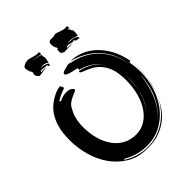

<svg xmlns="http://www.w3.org/2000/svg" viewBox="-264 -1040 1269 1269"><g transform="rotate(-45 370.0 -406.0)"><path d="M283 62Q327 76 373 76Q425 76 470 60Q515 44 552 16Q589 -12 617 -49Q637 -75 652 -105Q639 -77 622 -50Q598 -12 562.5 17Q527 46 481 63.5Q435 81 377 81H364Q281 81 220 44Q159 7 119 -50.5Q79 -108 59.5 -179Q40 -250 40 -319Q40 -348 43 -380.5Q46 -413 56 -446Q66 -479 84.5 -510.5Q103 -542 135 -568Q161 -589 191.5 -603.5Q222 -618 252 -620Q249 -618 249 -616Q249 -612 253.5 -607.5Q258 -603 258 -598V-596Q258 -592 253.5 -590Q249 -588 239 -584.5Q229 -581 213 -574Q197 -567 175 -553Q181 -547 181 -544Q200 -554 216 -558Q232 -562 246 -562Q275 -562 288 -552Q301 -542 301 -537Q301 -529 288.5 -524Q276 -519 259.5 -511.5Q243 -504 225 -491.5Q207 -479 197 -455Q181 -431 172.5 -395Q164 -359 164 -322Q164 -259 179 -207Q194 -155 221.5 -117Q249 -79 288.5 -58Q328 -37 378 -37Q426 -37 464.5 -61Q503 -85 530 -126.5Q557 -168 571 -222.5Q585 -277 585 -339Q585 -369 581.5 -398.5Q578 -428 567.5 -455Q557 -482 538.5 -506Q520 -530 490 -550Q452 -570 428 -578.5Q404 -587 404 -595Q404 -598 408 -602Q458 -591 498 -566Q535 -543 560 -506Q533 -547 499 -569Q462 -594 411 -608Q416 -613 416 -617Q416 -621 401.5 -624Q387 -627 370 -631Q353 -635 338.5 -641Q324 -647 324 -656Q324 -667 342 -672Q360 -677 386 -684Q393 -684 399.5 -682Q406 -680 411 -678Q460 -669 504.5 -646Q549 -623 584.5 -587Q620 -551 644 -501.5Q668 -452 675 -390Q670 -449 648.5 -497.5Q627 -546 592.5 -584Q558 -622 512 -648Q466 -674 414 -688Q460 -688 505.5 -669.5Q551 -651 589 -615.5Q627 -580 655 -528Q683 -476 695 -409Q693 -409 689 -407.5Q685 -406 683 -406Q692 -355 692 -307Q692 -237 670.5 -170Q649 -103 608.5 -50.5Q568 2 509 34.5Q450 67 374 67Q329 67 286 54Q243 41 206 19Q208 21 208 23Q208 25 203 25Q240 49 283 62ZM677 -296Q672 -257 662.5 -215.5Q653 -174 636.5 -134Q620 -94 595 -59Q570 -25 536 0Q570 -24 596 -57Q622 -91 639.5 -131Q657 -171 666.5 -215.5Q676 -260 678 -304Q677 -301 677 -296ZM597 -238Q589 -200 573 -164.5Q557 -129 532 -101Q558 -128 574 -163Q590 -198 597 -238ZM700 -326Q700 -309 698 -291Q697 -274 695 -256Q695 -273 697 -294Q699 -316 699 -342V-360Q700 -352 700 -343ZM597 -238Q602 -260 604.5 -282.5Q607 -305 607 -328Q607 -353 604 -379Q605 -368 605.5 -358Q606 -348 606 -337Q606 -286 597 -238ZM695 -250 686 -201Q681 -183 676 -165.5Q671 -148 664 -131Q675 -162 682.5 -193Q690 -224 695 -254ZM204 27Q204 26 203 25Q203 26 204 27ZM664 -131Q662 -127 661 -124Q662 -127 664 -131ZM653 -107Q655 -110 656 -113Q655 -110 653 -107ZM566 -498Q565 -500 563 -502Q564 -500 566 -498ZM661 -124Q659 -119 657 -114Q659 -119 661 -124ZM567 -826Q569 -821 570 -814.5Q571 -808 571 -802Q571 -793 569.5 -786Q568 -779 566 -771L563 -773Q558 -776 549 -778.5Q540 -781 531 -783Q522 -785 514 -786Q506 -787 503 -787Q498 -787 494 -786.5Q490 -786 485 -786Q505 -782 524.5 -780.5Q544 -779 563 -765V-762Q563 -759 564 -757Q565 -755 565 -754L564 -753Q558 -755 548.5 -756Q539 -757 533 -759L529 -769Q521 -767 517 -767Q507 -767 497 -770.5Q487 -774 477 -774Q472 -774 466 -772Q460 -770 460 -764Q465 -765 469 -765H479Q489 -765 498 -763Q504 -762 510 -761H504H492Q474 -761 461.5 -760Q449 -759 430 -759H424Q419 -765 415.5 -766Q412 -767 409.5 -768Q407 -769 406 -773Q405 -777 405 -789Q405 -795 405.5 -800Q406 -805 410 -805L413 -804V-815Q407 -821 404 -832Q401 -843 401 -854Q401 -871 408 -876.5Q415 -882 426 -882Q431 -882 436 -881.5Q441 -881 446 -881Q454 -881 458 -883.5Q462 -886 471 -886Q474 -886 483 -883Q492 -880 503 -876Q514 -872 525 -869Q536 -866 543 -866Q546 -866 549 -867Q552 -868 554 -868Q561 -868 562 -861.5Q563 -855 563 -848H552H545Q552 -846 556 -842Q562 -837 562 -826ZM310 -835Q311 -831 311 -824Q311 -815 309.5 -806.5Q308 -798 306 -790L304 -781L303 -783Q300 -787 289 -792Q278 -797 270 -797Q268 -797 263.5 -796.5Q259 -796 254 -796Q249 -796 244.5 -795.5Q240 -795 239 -795Q245 -794 254.5 -793.5Q264 -793 273.5 -790.5Q283 -788 291 -784.5Q299 -781 302 -774Q298 -763 297 -763L292 -766Q291 -767 288 -768L285 -780Q283 -778 278 -778Q276 -778 270 -778.5Q264 -779 257.5 -780Q251 -781 245.5 -781.5Q240 -782 237 -782Q230 -782 226 -777Q227 -775 227 -771Q234 -774 243 -774Q246 -774 251.5 -773.5Q257 -773 264 -772.5Q271 -772 276.5 -771Q282 -770 285 -769Q277 -771 272 -771Q266 -771 257 -770Q248 -769 238 -767L219 -764Q210 -763 204 -762H200Q197 -767 193.5 -769.5Q190 -772 187 -776Q184 -780 182.5 -785.5Q181 -791 181 -802Q181 -806 185 -806L184 -817Q177 -824 172.5 -839Q168 -854 168 -866Q168 -873 174.5 -878Q181 -883 189.5 -886.5Q198 -890 207 -891.5Q216 -893 221 -893Q223 -893 232.5 -890.5Q242 -888 254 -884.5Q266 -881 277.5 -878.5Q289 -876 295 -876Q297 -876 300 -876.5Q303 -877 305 -877Q310 -877 310 -866Q310 -864 309.5 -861.5Q309 -859 309 -857Q296 -860 274 -862.5Q252 -865 238 -871Q245 -867 254.5 -864.5Q264 -862 274 -860.5Q284 -859 293 -857Q302 -855 308 -852Q308 -848 307.5 -844Q307 -840 307 -836ZM494 -862Q502 -857 510 -855L514 -854Q512 -855 510 -855Q503 -858 494 -862ZM517 -760Q514 -760 511 -761Q514 -760 517 -760Z"/></g></svg>

Font: Finger Paint
Style: Regular
Weight: 400
Designer: Ralph du Carrois
Foundry: Ralph du Carrois
Version: Version 1.002